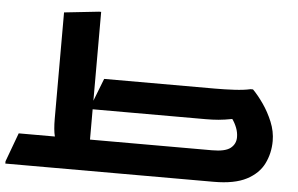

<svg xmlns="http://www.w3.org/2000/svg" viewBox="-52 -838 1422 915"><g transform="rotate(5 658.5 -380.0)"><path d="M4 0V-11L55 -149H228Q224 -164 222 -185.5Q220 -207 220 -233V-742L386 -760H396V-335L438 -443H968Q1015 -443 1061 -445.5Q1107 -448 1137 -455H1149Q1174 -430 1200.5 -392Q1227 -354 1245.5 -309Q1264 -264 1264 -218Q1264 -160 1239.5 -110Q1215 -60 1157.5 -30Q1100 0 1001 0ZM937 -294H396V-149H980Q1043 -149 1068 -169Q1093 -189 1093 -221Q1093 -244 1084.5 -266Q1076 -288 1063 -306Q1027 -299 998.5 -296.5Q970 -294 937 -294Z"/></g></svg>

Font: Kufam
Style: Bold
Weight: 700
Designer: Wael Morcos, Artur Schmal
Foundry: Original Type
Version: Version 1.300; ttfautohint (v1.8.3)